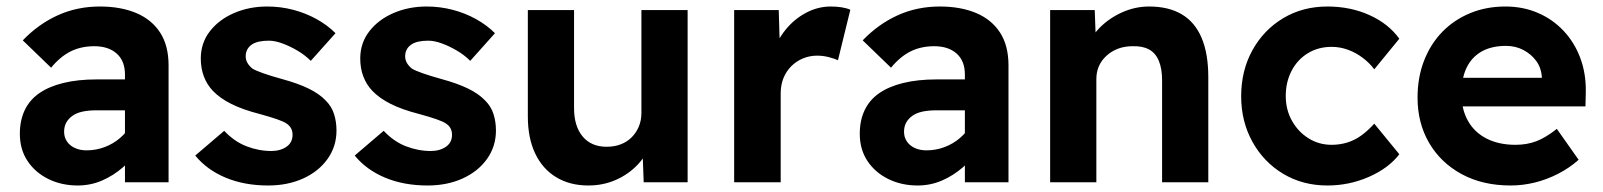

<svg xmlns="http://www.w3.org/2000/svg" viewBox="-20 -560 4927 590"><path d="M364 0V-331Q364 -373 338.5 -395.5Q313 -418 270 -418Q229 -418 197 -402Q165 -386 137 -352L50 -436Q98 -486 157.5 -513Q217 -540 287 -540Q351 -540 398.5 -520Q446 -500 472 -460Q498 -420 498 -359V0ZM219 10Q169 10 128.5 -10Q88 -30 64.5 -65.5Q41 -101 41 -149Q41 -190 56 -221.5Q71 -253 100.5 -273.5Q130 -294 174.5 -305Q219 -316 278 -316H434L425 -221H276Q252 -221 233.5 -217Q215 -213 202.5 -204Q190 -195 183.5 -183Q177 -171 177 -155Q177 -138 186 -125Q195 -112 210.5 -105Q226 -98 246 -98Q275 -98 301.5 -108Q328 -118 349 -136Q370 -154 382 -177L409 -106Q388 -72 358 -46Q328 -20 293 -5Q258 10 219 10Z M804 10Q731 10 673.5 -14Q616 -38 580 -82L669 -158Q700 -125 737.5 -110.5Q775 -96 814 -96Q828 -96 840 -99.5Q852 -103 861 -109.5Q870 -116 874.5 -125Q879 -134 879 -146Q879 -168 861 -180Q853 -186 831.5 -193.5Q810 -201 777 -210Q726 -223 691 -240.5Q656 -258 634 -281Q616 -300 606.5 -325Q597 -350 597 -380Q597 -428 625 -464Q653 -500 699.5 -520Q746 -540 801 -540Q842 -540 880.5 -530Q919 -520 952.5 -501.5Q986 -483 1011 -458L935 -373Q917 -391 894 -404.5Q871 -418 848 -426.5Q825 -435 806 -435Q789 -435 775.5 -432Q762 -429 753 -422.5Q744 -416 739.5 -407Q735 -398 735 -387Q735 -376 740.5 -366.5Q746 -357 756 -349Q766 -343 788.5 -335Q811 -327 847 -317Q895 -304 928 -288Q961 -272 981 -251Q999 -233 1006.5 -209.5Q1014 -186 1014 -159Q1014 -110 986.5 -71.5Q959 -33 911.5 -11.5Q864 10 804 10Z M1294 10Q1221 10 1163.5 -14Q1106 -38 1070 -82L1159 -158Q1190 -125 1227.5 -110.5Q1265 -96 1304 -96Q1318 -96 1330 -99.5Q1342 -103 1351 -109.5Q1360 -116 1364.5 -125Q1369 -134 1369 -146Q1369 -168 1351 -180Q1343 -186 1321.5 -193.5Q1300 -201 1267 -210Q1216 -223 1181 -240.5Q1146 -258 1124 -281Q1106 -300 1096.5 -325Q1087 -350 1087 -380Q1087 -428 1115 -464Q1143 -500 1189.5 -520Q1236 -540 1291 -540Q1332 -540 1370.5 -530Q1409 -520 1442.5 -501.5Q1476 -483 1501 -458L1425 -373Q1407 -391 1384 -404.5Q1361 -418 1338 -426.5Q1315 -435 1296 -435Q1279 -435 1265.5 -432Q1252 -429 1243 -422.5Q1234 -416 1229.5 -407Q1225 -398 1225 -387Q1225 -376 1230.5 -366.5Q1236 -357 1246 -349Q1256 -343 1278.5 -335Q1301 -327 1337 -317Q1385 -304 1418 -288Q1451 -272 1471 -251Q1489 -233 1496.5 -209.5Q1504 -186 1504 -159Q1504 -110 1476.5 -71.5Q1449 -33 1401.5 -11.5Q1354 10 1294 10Z M1788 10Q1731 10 1689 -15.5Q1647 -41 1624.5 -88.5Q1602 -136 1602 -202V-529H1744V-228Q1744 -172 1770.5 -140.5Q1797 -109 1844 -109Q1868 -109 1887.5 -116.5Q1907 -124 1921 -138Q1935 -152 1943 -171Q1951 -190 1951 -213V-529H2093V0H1958L1954 -109L1979 -121Q1968 -84 1939.5 -54Q1911 -24 1872 -7Q1833 10 1788 10Z M2236 0V-529H2373L2378 -359L2354 -395Q2367 -435 2393.5 -468Q2420 -501 2456.5 -520.5Q2493 -540 2533 -540Q2551 -540 2566.5 -537.5Q2582 -535 2593 -530L2555 -375Q2544 -380 2526.5 -384.5Q2509 -389 2491 -389Q2468 -389 2447.5 -380.5Q2427 -372 2411.5 -356.5Q2396 -341 2387.5 -320Q2379 -299 2379 -273V0Z M2945 0V-331Q2945 -373 2919.5 -395.5Q2894 -418 2851 -418Q2810 -418 2778 -402Q2746 -386 2718 -352L2631 -436Q2679 -486 2738.5 -513Q2798 -540 2868 -540Q2932 -540 2979.5 -520Q3027 -500 3053 -460Q3079 -420 3079 -359V0ZM2800 10Q2750 10 2709.5 -10Q2669 -30 2645.5 -65.5Q2622 -101 2622 -149Q2622 -190 2637 -221.5Q2652 -253 2681.5 -273.5Q2711 -294 2755.5 -305Q2800 -316 2859 -316H3015L3006 -221H2857Q2833 -221 2814.5 -217Q2796 -213 2783.5 -204Q2771 -195 2764.5 -183Q2758 -171 2758 -155Q2758 -138 2767 -125Q2776 -112 2791.5 -105Q2807 -98 2827 -98Q2856 -98 2882.5 -108Q2909 -118 2930 -136Q2951 -154 2963 -177L2990 -106Q2969 -72 2939 -46Q2909 -20 2874 -5Q2839 10 2800 10Z M3207 0V-529H3344L3348 -421L3320 -409Q3330 -445 3359 -474.5Q3388 -504 3428 -522Q3468 -540 3511 -540Q3571 -540 3611.5 -516Q3652 -492 3672.5 -443.5Q3693 -395 3693 -323V0H3551V-313Q3551 -349 3541 -373Q3531 -397 3511 -408Q3491 -419 3460 -418Q3436 -418 3416 -410.5Q3396 -403 3380.5 -389Q3365 -375 3357 -357Q3349 -339 3349 -317V0H3278Q3256 0 3238 0Q3220 0 3207 0Z M4059 10Q3983 10 3923 -26Q3863 -62 3828.5 -124.5Q3794 -187 3794 -264Q3794 -343 3828.5 -405.5Q3863 -468 3923 -504Q3983 -540 4059 -540Q4130 -540 4188.5 -513.5Q4247 -487 4280 -441L4203 -347Q4189 -366 4168 -382Q4147 -398 4122.5 -407Q4098 -416 4072 -416Q4031 -416 3999 -396.5Q3967 -377 3949 -342.5Q3931 -308 3931 -265Q3931 -223 3950 -189Q3969 -155 4001 -135Q4033 -115 4072 -115Q4098 -115 4121.5 -122.5Q4145 -130 4165 -145Q4185 -160 4203 -180L4280 -86Q4247 -43 4186.5 -16.5Q4126 10 4059 10Z M4622 10Q4536 10 4471.5 -25Q4407 -60 4371.5 -121Q4336 -182 4336 -260Q4336 -322 4356 -373.5Q4376 -425 4412 -462Q4448 -499 4497.5 -519.5Q4547 -540 4606 -540Q4660 -540 4705.5 -520.5Q4751 -501 4784.5 -465.5Q4818 -430 4836 -382Q4854 -334 4853 -277L4852 -233H4427L4404 -321H4735L4718 -303V-324Q4716 -352 4700.5 -373Q4685 -394 4661 -406.5Q4637 -419 4608 -419Q4563 -419 4532.5 -401.5Q4502 -384 4486.5 -351.5Q4471 -319 4471 -271Q4471 -224 4491 -188.5Q4511 -153 4548.5 -134Q4586 -115 4637 -115Q4672 -115 4701 -126Q4730 -137 4764 -164L4831 -69Q4803 -44 4768 -26Q4733 -8 4696 1Q4659 10 4622 10Z"/></svg>

Font: Readex Pro SemiBold
Style: Regular
Weight: 600
Designer: Bonnie Shaver-Troup, Thomas Jockin
Foundry: Lexend
Version: Version 1.204